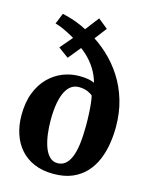

<svg xmlns="http://www.w3.org/2000/svg" viewBox="-134 -997 858 1094"><g transform="rotate(15 295.0 -450.0)"><path d="M288 11Q223.5 11 174.5 -10Q125.5 -31 92.8 -68.5Q60 -106 43.5 -156.5Q27 -207 27 -265.5Q27 -342 49.2 -398.8Q71.5 -455.5 109.2 -492.8Q147 -530 193.2 -548Q239.5 -566 288 -566Q319.5 -566 341.2 -562Q363 -558 378.5 -550.5Q366.5 -593.5 343.2 -630.5Q320 -667.5 286 -698.5Q252 -729.5 207.5 -754.5L301.5 -778L196.5 -649L135.5 -694L244 -821.5L237 -738Q213 -758 183 -774.8Q153 -791.5 125.2 -803.8Q97.5 -816 79.5 -820L105.5 -884Q132 -878 160.8 -869.2Q189.5 -860.5 223 -845.5Q256.5 -830.5 297 -805L214 -784.5L312 -912.5L369.5 -866L277 -745L274 -821Q338 -785.5 391 -737.2Q444 -689 483 -628.2Q522 -567.5 543.2 -495.2Q564.5 -423 564.5 -339.5Q564.5 -289.5 556.5 -239.5Q548.5 -189.5 529.8 -144.5Q511 -99.5 479 -64.5Q447 -29.5 400 -9.2Q353 11 288 11ZM295.5 -54Q321 -54 340.2 -69Q359.5 -84 372.5 -114.8Q385.5 -145.5 391.8 -193Q398 -240.5 398 -305.5Q398 -342 396.2 -376.2Q394.5 -410.5 391.2 -437Q388 -463.5 384.5 -476.5Q377 -485 355 -494.8Q333 -504.5 302 -504.5Q278 -504.5 258.5 -491.5Q239 -478.5 224.8 -451Q210.5 -423.5 202.8 -381.2Q195 -339 195 -280.5Q195 -239.5 200.2 -199.2Q205.5 -159 217 -126.2Q228.5 -93.5 247.8 -73.8Q267 -54 295.5 -54Z"/></g></svg>

Font: Merriweather 28pt ExtraBold
Style: Regular
Weight: 800
Version: Version 2.100